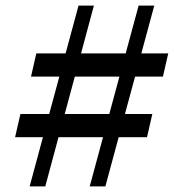

<svg xmlns="http://www.w3.org/2000/svg" viewBox="-20 -667 622 687"><path d="M86 0 261 -647H316L142 0ZM53 -259H525L506 -176H34ZM563 -393H91L110 -476H582ZM301 0 476 -647H532L357 0Z"/></svg>

Font: Source Serif 4 Medium
Style: Italic
Weight: 500
Italic angle: -12°
Designer: Frank Grießhammer
Foundry: Adobe Systems Incorporated
Version: Version 4.004;hotconv 1.0.116;makeotfexe 2.5.65601